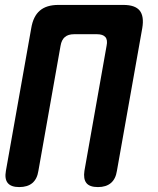

<svg xmlns="http://www.w3.org/2000/svg" viewBox="-20 -750 640 780"><path d="M58 10Q25 10 11.5 -6.5Q-2 -23 4 -56L107 -636Q115 -684 142 -707Q169 -730 217 -730H481Q529 -730 547.5 -707Q566 -684 558 -636L455 -56Q450 -23 430.5 -6.5Q411 10 378 10Q344 10 331 -6.5Q318 -23 323 -56L413 -564Q418 -588 408 -599.5Q398 -611 374 -611H281Q257 -611 243.5 -599.5Q230 -588 226 -564L136 -56Q131 -23 111.5 -6.5Q92 10 58 10Z"/></svg>

Font: Maple Mono
Style: Bold Italic
Weight: 700
Italic angle: -10°
Monospace: yes
Designer: subframe7536
Version: Version 7.000